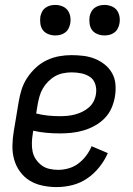

<svg xmlns="http://www.w3.org/2000/svg" viewBox="-20 -752 540 780"><path d="M210 8Q181 8 152.5 2Q124 -4 101 -18Q78 -32 61.5 -54.5Q45 -77 37.5 -104Q30 -131 30.5 -160.5Q31 -190 36 -219L56 -339Q60 -364 68 -389Q76 -414 91 -436.5Q106 -459 126 -477.5Q146 -496 170.5 -507.5Q195 -519 220 -523.5Q245 -528 270 -528Q295 -528 319.5 -525Q344 -522 366 -513Q388 -504 406 -489.5Q424 -475 435.5 -454.5Q447 -434 449 -409.5Q451 -385 447 -360Q443 -336 433 -313Q423 -290 405.5 -272Q388 -254 365.5 -241.5Q343 -229 319 -222Q295 -215 271 -212.5Q247 -210 224 -210Q196 -210 168.5 -212.5Q141 -215 115 -221L113 -208Q110 -190 109.5 -171.5Q109 -153 112.5 -136Q116 -119 126 -104.5Q136 -90 149.5 -80Q163 -70 180.5 -66Q198 -62 217 -62Q237 -62 258.5 -68Q280 -74 298 -87.5Q316 -101 330 -119.5Q344 -138 352 -158L418 -130Q405 -100 383.5 -73Q362 -46 334 -27Q306 -8 274 0Q242 8 210 8ZM224 -280Q239 -280 254.5 -281.5Q270 -283 285 -287Q300 -291 314.5 -298Q329 -305 341.5 -316Q354 -327 361 -341.5Q368 -356 370 -371Q373 -391 367 -410Q361 -429 345.5 -439.5Q330 -450 310.5 -454Q291 -458 271 -458Q254 -458 236.5 -454.5Q219 -451 204 -442.5Q189 -434 176 -421Q163 -408 154 -392.5Q145 -377 140.5 -360.5Q136 -344 133 -328L127 -291Q150 -285 174.5 -282.5Q199 -280 224 -280ZM404 -608Q390 -608 376 -613.5Q362 -619 354 -630Q346 -641 344 -655.5Q342 -670 344 -685Q346 -695 351 -704.5Q356 -714 365 -720.5Q374 -727 384 -729.5Q394 -732 405 -732Q419 -732 433 -726.5Q447 -721 455 -710Q463 -699 465.5 -684.5Q468 -670 465 -655Q463 -645 458 -635.5Q453 -626 444 -619.5Q435 -613 425 -610.5Q415 -608 404 -608ZM204 -608Q190 -608 176 -613.5Q162 -619 154 -630Q146 -641 144 -655.5Q142 -670 144 -685Q146 -695 151 -704.5Q156 -714 165 -720.5Q174 -727 184 -729.5Q194 -732 205 -732Q219 -732 233 -726.5Q247 -721 255 -710Q263 -699 265.5 -684.5Q268 -670 265 -655Q263 -645 258 -635.5Q253 -626 244 -619.5Q235 -613 225 -610.5Q215 -608 204 -608Z"/></svg>

Font: Iosevka Term Curly
Style: Italic
Weight: 400
Italic angle: -9°
Designer: Belleve Invis
Foundry: Belleve Invis
Version: Version 32.3.0